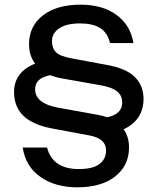

<svg xmlns="http://www.w3.org/2000/svg" viewBox="-20 -734 664 820"><path d="M508 -182Q531 -150 531 -104Q531 -27 472 19.5Q413 66 310 66Q216 66 152.5 21.5Q89 -23 77 -104H181Q192 -59 226 -35.5Q260 -12 316 -12Q377 -12 405 -33.5Q433 -55 433 -91Q433 -117 415.5 -133Q398 -149 360 -156L199 -186Q118 -202 79 -240.5Q40 -279 40 -341Q40 -384 63.5 -415Q87 -446 130 -462Q104 -497 104 -545Q104 -622 163 -668Q222 -714 324 -714Q418 -714 477.5 -670.5Q537 -627 550 -550H450Q439 -595 407.5 -614.5Q376 -634 322 -634Q264 -634 233 -613Q202 -592 202 -559Q202 -528 219.5 -510.5Q237 -493 290 -484L435 -457Q519 -442 556 -405Q593 -368 593 -312Q593 -267 571.5 -234Q550 -201 508 -182ZM395 -244Q423 -239 438 -233Q502 -247 502 -296Q502 -325 481 -343Q460 -361 409 -370L245 -399Q220 -403 195 -413Q160 -406 145 -391Q130 -376 130 -353Q130 -292 229 -274Z"/></svg>

Font: CBA Beacon Sans Bold
Style: Regular
Weight: 700
Designer: Wei Huang
Foundry: Wei Huang
Version: Version 1.002